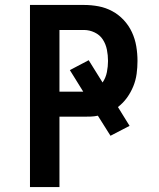

<svg xmlns="http://www.w3.org/2000/svg" viewBox="-20 -755 640 775"><path d="M101 0V-735H319Q349 -735 378 -729.5Q407 -724 433 -710Q459 -696 479.5 -674Q500 -652 512.5 -625Q525 -598 530 -568.5Q535 -539 535 -509Q535 -483 531.5 -457Q528 -431 518 -406.5Q508 -382 492.5 -360.5Q477 -339 456 -323L503 -247L426 -207L375 -288Q361 -285 347 -284.5Q333 -284 319 -284H220V0ZM220 -385H316L262 -472L338 -512L394 -422Q407 -441 411.5 -464Q416 -487 416 -509Q416 -532 411.5 -554.5Q407 -577 395 -595.5Q383 -614 362 -624Q341 -634 319 -634H220Z"/></svg>

Font: Iosevka Curly Extended
Style: Bold
Weight: 700
Width: 7
Monospace: yes
Designer: Belleve Invis
Foundry: Belleve Invis
Version: Version 11.1.0; ttfautohint (v1.8.3)